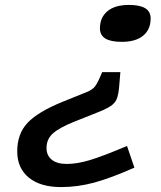

<svg xmlns="http://www.w3.org/2000/svg" viewBox="-20 -745 654 780"><path d="M592 -670Q592 -625 561.5 -600Q531 -575 475 -575Q430 -575 408 -588.5Q386 -602 386 -630Q386 -674 416.5 -699.5Q447 -725 504 -725Q548 -725 570 -711.5Q592 -698 592 -670ZM395 -452H469Q466 -409 463.5 -386.5Q461 -364 457 -351Q452 -332 436 -319Q420 -306 383 -291L285 -252Q222 -227 195.5 -203.5Q169 -180 169 -144Q169 -113 190.5 -96Q212 -79 251 -79Q294 -79 346.5 -95Q399 -111 496 -152L526 -64Q429 -21 362 -3Q295 15 228 15Q144 15 97 -23.5Q50 -62 50 -130Q50 -201 91.5 -245.5Q133 -290 233 -331L330 -370Q355 -380 366 -394Q377 -408 395 -452Z"/></svg>

Font: Intel One Mono Medium
Style: Italic
Weight: 500
Italic angle: -16°
Monospace: yes
Designer: Fred Shallcrass
Foundry: Frere-Jones Type LLC
Version: Version 1.400;hotconv 1.1.0;makeotfexe 2.6.0;FJTRelease1.4